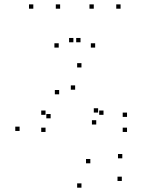

<svg xmlns="http://www.w3.org/2000/svg" viewBox="-20 -848 660 890"><path d="M328.3 -432.2V-452.2H308.3V-432.2ZM434.8 -326.2V-346.2H414.8V-326.2ZM426.1 -270.8V-290.8H406.1V-270.8ZM459.8 -315.7V-335.7H439.8V-315.7ZM191.1 -315.7V-335.7H171.1V-315.7ZM191.1 -236.3V-256.3H171.1V-236.3ZM568.8 -236.3V-256.3H548.8V-236.3ZM568.8 -306.1V-326.1H548.8V-306.1ZM357.6 -535.3V-555.3H337.6V-535.3ZM70.8 -241V-261H50.8V-241ZM357.6 22V2H337.6V22ZM544.7 -9.1V-29.1H524.7V-9.1ZM546.9 -114.1V-134.1H526.9V-114.1ZM398.7 -91V-111H378.7V-91ZM214.7 -299.5V-319.5H194.7V-299.5ZM254.2 -410.8V-430.8H234.2V-410.8ZM258.7 -807.7V-827.7H238.7V-807.7ZM353.2 -652V-672H333.2V-652ZM320.2 -652V-672H300.2V-652ZM414.7 -807.7V-827.7H394.7V-807.7ZM538.9 -807.7V-827.7H518.9V-807.7ZM421.1 -627.4V-647.4H401.1V-627.4ZM252.2 -627.4V-647.4H232.2V-627.4ZM134.4 -807.7V-827.7H114.4V-807.7Z"/></svg>

Font: Monaspace Argon Dots Var
Style: Regular
Weight: 400
Designer: Riley Cran and the Lettermatic Team
Version: Version 1.100 (Monaspace Argon Dots)